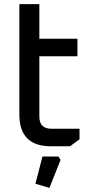

<svg xmlns="http://www.w3.org/2000/svg" viewBox="-20 -710 442 932"><path d="M74 -154V-690H171V-522H356V-437H171V-144Q171 -85 230 -85H366V-34L320 0H227Q74 0 74 -154ZM152 182 186 50H264L274 66L220 202Z"/></svg>

Font: Oxanium ExtraLight Medium
Style: Regular
Weight: 500
Version: Version 2.000